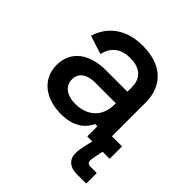

<svg xmlns="http://www.w3.org/2000/svg" viewBox="-182 -641 941 941"><g transform="rotate(45 288.5 -170.0)"><path d="M229 14C331 14 367 -38 382 -70H398V0H433L424 37C419 58 415 80 415 100C415 142 445 167 490 167H558V94H514C499 94 491 87 491 73C491 64 493 56 495 45L504 0H553V-86H483V-319C483 -439 405 -507 277 -507C151 -507 86 -440 62 -362L158 -331C170 -384 205 -421 276 -421C348 -421 382 -383 382 -326V-294H232C124 -294 44 -242 44 -142C44 -42 124 14 229 14ZM147 -145C147 -190 183 -214 238 -214H382V-204C382 -121 326 -71 244 -71C183 -71 147 -100 147 -145Z"/></g></svg>

Font: Meta Space Medium
Style: Regular
Weight: 500
Designer: Meta Pool / Florian Karsten
Foundry: Meta Pool / Florian Karsten
Version: Version 2.000;Glyphs 3.1.1 (3137)